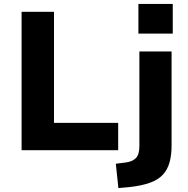

<svg xmlns="http://www.w3.org/2000/svg" viewBox="-20 -765 957 978"><path d="M90 0V-705H255V-139H582V0ZM685 -594V-745H860V-594ZM583 193 570 69 618 63Q653 59 671.5 41Q690 23 690 -20V-503H854V-24Q854 25 843.5 62.5Q833 100 809 125.5Q785 151 743.5 166Q702 181 639 188Z"/></svg>

Font: Nunito Sans 7pt ExtraBold
Style: Regular
Weight: 800
Designer: Vernon Adams
Foundry: Vernon Adams
Version: Version 3.101;gftools[0.9.27]